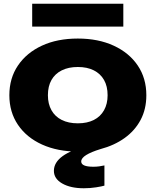

<svg xmlns="http://www.w3.org/2000/svg" viewBox="-20 -794 832 1026"><path d="M516 3Q467 18 440.5 34.5Q414 51 414 69Q414 97 479 97Q495 97 510 95Q525 93 538 90V198Q525 202 493.5 207Q462 212 428 212Q357 212 312.5 186.5Q268 161 268 119Q268 74 315 40Q362 6 456 -16L443 15Q431 16 419.5 16Q408 16 397 16Q288 16 205 -21.5Q122 -59 76 -127Q30 -195 30 -285Q30 -376 76 -444Q122 -512 204 -550Q286 -588 396 -588Q505 -588 587.5 -550Q670 -512 716 -444Q762 -376 762 -285Q762 -211 731.5 -153.5Q701 -96 646 -56.5Q591 -17 516 3ZM236 -285Q236 -239 255 -205Q274 -171 310 -153Q346 -135 396 -135Q446 -135 481.5 -153Q517 -171 536 -205Q555 -239 555 -285Q555 -333 536 -366.5Q517 -400 481.5 -418Q446 -436 396 -436Q346 -436 310 -418Q274 -400 255 -366.5Q236 -333 236 -285ZM152 -652V-774H639V-652Z"/></svg>

Font: Unbounded
Style: Bold
Weight: 700
Designer: Luke Prowse, Jean-Baptiste Morizot, Fátima Lázaro, Florian Runge
Foundry: NaN
Version: Version 1.700